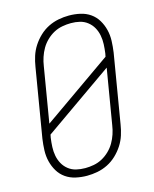

<svg xmlns="http://www.w3.org/2000/svg" viewBox="-113 -819 726 904"><g transform="rotate(-15 250.0 -367.5)"><path d="M199 8Q171 8 144 2Q117 -4 95.5 -19Q74 -34 60.5 -56.5Q47 -79 40.5 -105Q34 -131 35 -159Q36 -187 40 -215L96 -550Q100 -576 108 -601Q116 -626 130.5 -648.5Q145 -671 165 -690Q185 -709 209 -721Q233 -733 259 -738Q285 -743 310 -743Q338 -743 365 -737Q392 -731 413.5 -716Q435 -701 448.5 -678.5Q462 -656 468.5 -630Q475 -604 474 -576Q473 -548 469 -520L413 -185Q409 -159 401 -134Q393 -109 378.5 -86.5Q364 -64 344 -45Q324 -26 300 -14Q276 -2 250 3Q224 8 199 8ZM90 -275 427 -511 430 -526Q433 -548 434 -570Q435 -592 431 -613Q427 -634 417 -652Q407 -670 390.5 -683Q374 -696 353.5 -701Q333 -706 310 -706Q290 -706 268 -702Q246 -698 226.5 -687.5Q207 -677 190.5 -661Q174 -645 163 -626Q152 -607 145 -586Q138 -565 135 -544ZM200 -29Q220 -29 241.5 -33Q263 -37 282.5 -47.5Q302 -58 318.5 -74Q335 -90 346 -109Q357 -128 364 -149Q371 -170 374 -191L419 -460L82 -224L79 -209Q76 -187 75 -165Q74 -143 78 -122Q82 -101 92 -83Q102 -65 118.5 -52Q135 -39 156 -34Q177 -29 200 -29Z"/></g></svg>

Font: Iosevka Extralight
Style: Italic
Weight: 200
Italic angle: -9°
Monospace: yes
Designer: Belleve Invis
Foundry: Belleve Invis
Version: Version 32.5.0; ttfautohint (v1.8.4)